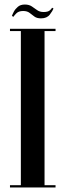

<svg xmlns="http://www.w3.org/2000/svg" viewBox="-20 -827 288 847"><path d="M24 0V-10H72V-690H24V-700H225V-690H176.5V-10H225V0ZM161 -746Q142.5 -746 131.8 -754Q121 -762 110.5 -770.2Q100 -778.5 82 -778.5Q62.5 -778.5 52 -768Q41.5 -757.5 39.5 -753L32.5 -756.5Q35 -764 41.2 -775.8Q47.5 -787.5 59 -797.2Q70.5 -807 89.5 -807Q108 -807 120.2 -798.8Q132.5 -790.5 144 -782.2Q155.5 -774 172.5 -774Q191 -774 199.5 -781Q208 -788 209.5 -793L216 -789.5Q212.5 -779.5 199.8 -762.8Q187 -746 161 -746Z"/></svg>

Font: Imbue 100pt SemiBold
Style: Regular
Weight: 600
Designer: Tyler Finck
Foundry: Etcetera Type Company
Version: Version 1.102; ttfautohint (v1.8.3)